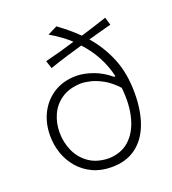

<svg xmlns="http://www.w3.org/2000/svg" viewBox="-141 -878 887 993"><g transform="rotate(-20 302.5 -381.0)"><path d="M186 -577.6Q239.7 -596.2 282.7 -609.1Q325.7 -622.1 370.1 -634.8Q455.1 -542.5 481.9 -425.3L474.6 -424.3Q430.7 -461.4 381.3 -478.8Q332 -496.1 291 -496.1Q221.2 -496.1 168.9 -463.9Q116.7 -431.6 87.9 -376.2Q59.1 -320.8 59.1 -250.5Q59.1 -199.2 75.4 -152.3Q91.8 -105.5 123.5 -68.8Q155.3 -32.2 200.7 -11Q246.1 10.3 304.7 10.3Q383.8 10.3 437.5 -28.8Q491.2 -67.9 518.6 -139.9Q545.9 -211.9 545.9 -310.5Q545.9 -417.5 512.5 -500Q479 -582.5 420.4 -649.9Q448.7 -658.2 481.2 -666.7Q513.7 -675.3 548.3 -684.6L535.6 -727.5Q495.6 -713.9 459 -702.6Q422.4 -691.4 390.6 -681.6Q365.7 -706.5 338.4 -729Q311 -751.5 283.2 -772L230.5 -745.6Q294.9 -708 338.9 -667Q303.2 -655.8 261 -644Q218.8 -632.3 171.9 -620.6ZM492.2 -357.4Q502 -263.2 482.9 -191.7Q463.9 -120.1 418.7 -79.6Q373.5 -39.1 304.7 -37.6Q239.7 -39.1 196.5 -69.6Q153.3 -100.1 132.1 -148.2Q110.8 -196.3 110.8 -249.5Q110.8 -302.7 131.6 -347.9Q152.3 -393.1 194.8 -421.4Q237.3 -449.7 301.3 -451.2Q322.3 -451.2 352.8 -444.1Q383.3 -437 419.4 -417Q455.6 -397 492.2 -357.4Z"/></g></svg>

Font: Pinar-VF-FD
Style: Regular
Weight: 300
Designer: Amin Abedi
Version: Version 3.0